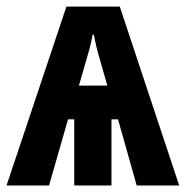

<svg xmlns="http://www.w3.org/2000/svg" viewBox="-20 -567 568 587"><path d="M346.2 -546.9 527.8 0H397.9L340.8 -202.1H320.8V0H207V-202.1H188L129.9 0H0L183.1 -546.9ZM267.1 -460.9H263.2Q261.2 -449.7 259 -439.9Q256.8 -430.2 254.6 -421.9Q252.4 -413.6 250 -404.8L221.2 -305.2H308.1L279.8 -404.8Q277.3 -414.1 275.1 -422.6Q272.9 -431.2 271 -440.7Q269 -450.2 267.1 -460.9Z"/></svg>

Font: Open Sans Condensed
Style: Regular
Weight: 400
Width: 3
Designer: Monotype Design Team
Foundry: Monotype Imaging Inc.
Version: Version 3.000